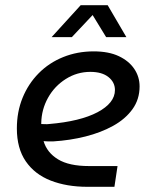

<svg xmlns="http://www.w3.org/2000/svg" viewBox="-20 -720 585 740"><path d="M317 0Q237 0 175.5 -24Q114 -48 79.5 -98Q45 -148 45 -225Q45 -289 67 -343Q89 -397 129 -437.5Q169 -478 223.5 -500Q278 -522 341 -522Q399 -522 438 -503.5Q477 -485 497.5 -454.5Q518 -424 518 -387Q518 -337 490.5 -299Q463 -261 416 -235Q369 -209 309.5 -194Q250 -179 185 -175Q174 -175 165 -175Q156 -175 148 -176Q161 -132 203.5 -106Q246 -80 323 -80H433L421 0ZM139 -242Q146 -242 153.5 -241.5Q161 -241 169 -242Q229 -247 276 -258.5Q323 -270 356 -287.5Q389 -305 406 -326.5Q423 -348 423 -373Q423 -403 398 -423Q373 -443 328 -443Q277 -443 233.5 -415.5Q190 -388 165 -343Q140 -298 139 -246Q139 -245 139 -244.5Q139 -244 139 -242ZM179 -577 291 -700H395L467 -577H389L337 -662L257 -577Z"/></svg>

Font: MuseoModerno
Style: Italic
Weight: 400
Italic angle: -9°
Designer: Pablo Cosgaya, Héctor Gatti, Marcela Romero, and the Authors of The MuseoModerno Project.
Foundry: Omnibus-Type Team
Version: Version 1.003